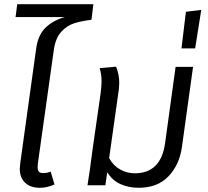

<svg xmlns="http://www.w3.org/2000/svg" viewBox="-20 -881 987 913"><path d="M424 -861 415 -787Q366 -781 332 -770Q298 -759 271 -729.5Q244 -700 236 -644L160 -103Q159 -97 159 -86Q159 -71 165 -64.5Q171 -58 184 -58Q204 -58 221 -65L239 -4Q205 12 169 12Q125 12 99.5 -12Q74 -36 74 -79Q74 -87 76 -103L152 -650Q161 -716 197.5 -750.5Q234 -785 289 -800H54L62 -861Z M898 -563 845 -181Q833 -97 781 -42.5Q729 12 639 12Q592 12 553 -5.5Q514 -23 490 -62L481 0H396Q407 -66 419 -162L458 -434Q463 -474 463 -495Q463 -526 454 -557L532 -564Q547 -527 547 -488Q547 -460 542 -434L499 -129Q519 -93 551.5 -75Q584 -57 621 -57Q745 -57 765 -200L815 -563Z M864 -825 937 -834 908 -651H843Z"/></svg>

Font: FiraGO Book
Style: Italic
Weight: 350
Italic angle: -8°
Designer: bBox Type GmbH
Foundry: bBox Type GmbH
Version: Version 1.001